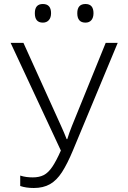

<svg xmlns="http://www.w3.org/2000/svg" viewBox="-20 -928 640 959"><path d="M149 11Q110 11 81 1V-51Q97 -46 112 -44Q127 -42 144 -42Q176 -42 198.5 -53.5Q221 -65 241 -94.5Q261 -124 284 -176L33 -714H97L285 -299Q294 -280 300 -265Q306 -250 313 -233H316Q321 -249 326.5 -265Q332 -281 339 -298L508 -714H568L344 -176Q316 -109 289.5 -68Q263 -27 229.5 -8Q196 11 149 11ZM407 -815Q366 -815 366 -862Q366 -908 407 -908Q447 -908 447 -862Q447 -840 436.5 -827.5Q426 -815 407 -815ZM194 -815Q154 -815 154 -862Q154 -908 194 -908Q235 -908 235 -862Q235 -840 224 -827.5Q213 -815 194 -815Z"/></svg>

Font: Noto Sans Mono Light
Style: Regular
Weight: 300
Designer: Monotype Design Team
Foundry: Monotype Imaging Inc.
Version: Version 2.014; ttfautohint (v1.8.4.7-5d5b)